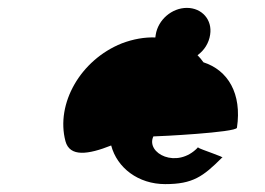

<svg xmlns="http://www.w3.org/2000/svg" viewBox="-20 -776 672 487"><path d="M146 -418C157 -377 204 -384 262 -407C277 -350 331 -309 399 -309C469 -309 495 -328 543 -376C555 -376 488 -397 482 -402C429 -346 349 -387 369 -430C382 -430 579 -440 581 -452C594 -539 558 -598 496 -618C491 -625 487 -630 481 -636C498 -648 510 -667 513 -688C519 -726 492 -756 454 -756C416 -756 381 -726 375 -688L374 -681C347 -682 318 -677 289 -666C184 -624 121 -513 146 -418ZM482 -402C481 -403 482 -403 483 -403C483 -403 482 -402 482 -402Z"/></svg>

Font: Ampere
Style: SCIta
Weight: 400
Version: Version 1